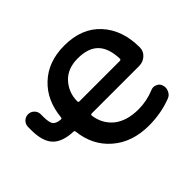

<svg xmlns="http://www.w3.org/2000/svg" viewBox="-160 -1008 1240 1240"><g transform="rotate(-45 460.5 -387.5)"><path d="M192.4 -441.4Q202.1 -440.4 203.1 -450.2Q216.8 -592.8 306.6 -676.8Q398.4 -763.7 545.9 -763.7Q705.1 -763.7 793.9 -666Q882.8 -569.3 882.8 -410.2Q882.8 -376 857.4 -352.5Q831.1 -328.1 793.9 -328.1H360.4Q356.4 -328.1 354 -325.2Q351.6 -322.3 351.6 -318.4Q362.3 -236.3 421.9 -185.5Q485.4 -132.8 593.8 -132.8Q669.9 -132.8 740.2 -162.1Q751 -167 762.7 -167Q773.4 -167 784.2 -162.1Q806.6 -153.3 813.5 -130.9Q817.4 -120.1 817.4 -109.4Q817.4 -94.7 810.5 -81.1Q799.8 -56.6 775.4 -47.9Q677.7 -10.7 568.4 -10.7Q414.1 -10.7 316.4 -96.7Q220.7 -179.7 205.1 -318.4Q204.1 -328.1 194.3 -328.1Q98.6 -332 54.7 -377Q8.8 -423.8 8.8 -528.3V-556.6Q8.8 -581.1 25.9 -598.1Q43 -615.2 66.9 -615.2Q90.8 -615.2 107.9 -598.1Q125 -581.1 125 -556.6V-532.2Q125 -477.5 141.6 -460Q156.2 -444.3 192.4 -441.4ZM350.6 -448.2Q350.6 -445.3 352.5 -442.4Q355.5 -439.5 359.4 -439.5H730.5Q734.4 -439.5 737.3 -442.4Q740.2 -445.3 740.2 -449.2Q740.2 -449.2 740.2 -449.2Q737.3 -545.9 692.4 -593.8Q645.5 -643.6 548.8 -643.6Q458 -643.6 406.2 -589.8Q350.6 -531.2 350.6 -448.2Z"/></g></svg>

Font: Gen Jyuu GothicX Bold
Style: Bold
Weight: 700
Designer: Ryoko NISHIZUKA (kana &amp; ideographs); Paul D. Hunt (Latin, Greek &amp; Cyrillic); Wenlong ZHANG (bopomofo); Sandoll C
Version: Version 1.058.20140828